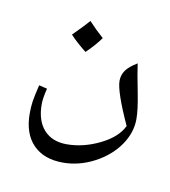

<svg xmlns="http://www.w3.org/2000/svg" viewBox="-80 -467 747 846"><g transform="rotate(10 293.0 -43.5)"><path d="M249 261.7Q163.6 261.7 115.7 212.6Q67.9 163.6 67.9 73.7Q67.9 44.9 71.5 19.3Q75.2 -6.3 87.4 -55.7L124 -46.9Q112.8 -2.9 112.8 24.4Q112.8 97.7 149.4 138.4Q186 179.2 251.5 179.2Q325.7 179.2 399.4 143.1Q473.1 106.9 498 54.2Q432.6 -88.9 432.6 -136.7Q432.6 -162.6 447.3 -183.6Q461.9 -204.6 498 -226.1Q502.4 -190.9 521 -96.7Q535.2 -24.9 535.2 16.6Q535.2 78.1 496.1 134.3Q457 190.4 389.2 226.1Q321.3 261.7 249 261.7ZM262.7 -226.1ZM33.2 262.2ZM263.7 310.5ZM327.1 -309.1Q303.7 -275.4 262.7 -235.8Q218.3 -271 190.9 -300.8Q242.2 -352.1 260.7 -374Q292.5 -339.4 327.1 -309.1ZM262.7 -226.1ZM260.7 -398.4Z"/></g></svg>

Font: Noto Naskh Arabic
Style: Regular
Weight: 400
Designer: Monotype Design team
Foundry: Monotype Imaging Inc.
Version: Version 1.01